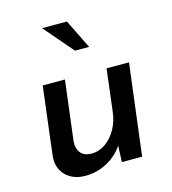

<svg xmlns="http://www.w3.org/2000/svg" viewBox="-103 -750 761 851"><g transform="rotate(-15 277.0 -324.0)"><path d="M185 17Q128 17 94.5 -17.5Q61 -52 67 -107L105 -419H207L173 -143Q171 -112 186 -92Q201 -72 236 -71Q271 -71 300.5 -91.5Q330 -112 350 -147.5Q370 -183 375 -229L398 -419H501L449 0H356L360 -96L364 -82Q347 -54 320 -31.5Q293 -9 258.5 4Q224 17 185 17ZM282 -665 348 -531H283L168 -665Z"/></g></svg>

Font: Josefin Sans Medium
Style: Italic
Weight: 500
Italic angle: -7°
Designer: Santiago Orozco
Foundry: Typemade
Version: Version 2.000